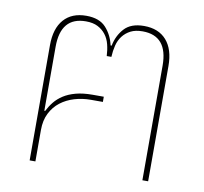

<svg xmlns="http://www.w3.org/2000/svg" viewBox="-66 -619 735 691"><g transform="rotate(10 301.5 -274.0)"><path d="M85 -421Q85 -482 114 -515Q143 -548 196 -548Q244 -548 268 -521.5Q292 -495 300 -458H304Q311 -495 335 -521.5Q359 -548 407 -548Q460 -548 489 -515Q518 -482 518 -421V0H497V-419Q497 -528 405 -528Q379 -528 361.5 -519Q344 -510 332.5 -495Q321 -480 316 -460Q311 -440 310 -418H293Q292 -440 287 -460Q282 -480 270.5 -495Q259 -510 241.5 -519Q224 -528 198 -528Q106 -528 106 -419V-185H109Q118 -203 130.5 -218.5Q143 -234 161.5 -246Q180 -258 206 -265Q232 -272 267 -272H308V-253H264Q233 -253 204.5 -244.5Q176 -236 154 -219Q132 -202 119 -176Q106 -150 106 -115V0H85Z"/></g></svg>

Font: IBM Plex Sans Thai Thin
Style: Regular
Weight: 100
Designer: Mike Abbink, Paul van der Laan, Pieter van Rosmalen, Ben Mitchell, Mark Frömberg
Foundry: Bold Monday
Version: Version 1.1